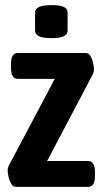

<svg xmlns="http://www.w3.org/2000/svg" viewBox="-20 -730 400 750"><path d="M42 0Q31 0 24 -11.5Q17 -23 13.5 -38Q10 -53 10 -66Q10 -75 17 -88L194 -422H49Q23 -422 23 -465V-480Q23 -523 49 -523H315Q326 -523 333 -511.5Q340 -500 343.5 -485Q347 -470 347 -457Q347 -448 340 -435L164 -101H324Q351 -101 351 -58V-43Q351 0 324 0ZM181 -581Q147 -581 132 -588.5Q117 -596 117 -610V-682Q117 -695 132 -702.5Q147 -710 181 -710Q214 -710 229 -703Q244 -696 244 -682V-610Q244 -596 229 -588.5Q214 -581 181 -581Z"/></svg>

Font: Asap Condensed SemiBold
Style: Regular
Weight: 600
Width: 3
Designer: Pablo Cosgaya
Foundry: Omnibus-Type
Version: Version 3.001; ttfautohint (v1.8.4.7-5d5b)